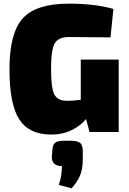

<svg xmlns="http://www.w3.org/2000/svg" viewBox="-20 -724 708 1053"><path d="M631 -397V0H471L452 -71Q424 -36 374.5 -11Q325 14 261 14Q140 14 86 -68.5Q32 -151 32 -345Q32 -543 105 -623.5Q178 -704 357 -704Q501 -704 602 -675L586 -519Q434 -521 358 -521Q300 -521 280 -486Q260 -451 260 -345Q260 -241 278 -206Q296 -171 348 -171Q383 -171 423 -177V-397ZM331 48H369Q405 48 419 59.5Q433 71 434 102V150Q434 203 419.5 237.5Q405 272 373 309L302 290Q318 251 320 187Q266 187 264 139L267 102Q268 71 281.5 59.5Q295 48 331 48Z"/></svg>

Font: Exo 2.0 Black
Style: Regular
Weight: 900
Designer: Natanael Gama
Version: Version 1.001;PS 001.001;hotconv 1.0.70;makeotf.lib2.5.58329